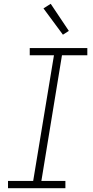

<svg xmlns="http://www.w3.org/2000/svg" viewBox="-20 -987 490 1007"><path d="M22 0V-38H154L263 -697H136V-735H438V-697H305L197 -38H323V0ZM310 -805 208 -943 246 -967 341 -825Z"/></svg>

Font: Iosevka Etoile XLtObl
Style: Regular
Weight: 200
Italic angle: -9°
Designer: Belleve Invis
Foundry: Belleve Invis
Version: Version 15.5.2; ttfautohint (v1.8.4)